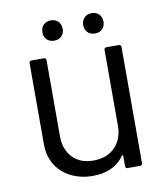

<svg xmlns="http://www.w3.org/2000/svg" viewBox="-77 -720 692 792"><g transform="rotate(-10 269.5 -324.0)"><path d="M386 -496Q386 -506 396 -506H447Q457 -506 457 -496V-10Q457 0 447 0H396Q386 0 386 -10V-53Q386 -55 384.5 -55.5Q383 -56 383 -56Q382 -56 381 -55Q339 7 248 7Q200 7 159.5 -12.5Q119 -32 95.5 -69Q72 -106 72 -158V-496Q72 -506 82 -506H133Q143 -506 143 -496V-179Q143 -122 175 -88.5Q207 -55 262 -55Q319 -55 352.5 -89Q386 -123 386 -179ZM360 -570Q340 -570 328.5 -582Q317 -594 317 -612Q317 -631 328.5 -643Q340 -655 360 -655Q379 -655 390.5 -643Q402 -631 402 -612Q402 -594 390.5 -582Q379 -570 360 -570ZM189 -570Q169 -570 157.5 -582Q146 -594 146 -612Q146 -631 157.5 -643Q169 -655 189 -655Q208 -655 219.5 -643Q231 -631 231 -612Q231 -594 219.5 -582Q208 -570 189 -570Z"/></g></svg>

Font: LinhAnh
Style: Regular
Weight: 400
Designer: Jeremy Tribby
Foundry: Tribby Type
Version: Version 1.408